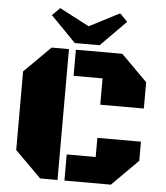

<svg xmlns="http://www.w3.org/2000/svg" viewBox="-57 -897 817 947"><g transform="rotate(5 351.5 -423.0)"><path d="M263.2 0H177.2L47.4 -129.4V-518.6L177.2 -647.9H263.2ZM297.4 -518.6V-647.9H527.3L656.7 -518.6V-388.2H440.9V-518.6ZM297.4 0V-129.4H440.9V-224.1H656.7V-129.4L527.3 0ZM412.1 -680.2H289.1L165 -807.6L202.6 -845.7L350.1 -768.6L499.5 -845.7L537.6 -807.1Z"/></g></svg>

Font: Black Ops One
Style: Regular
Weight: 400
Designer: James Grieshaber
Foundry: James Grieshaber
Version: Version 1.002